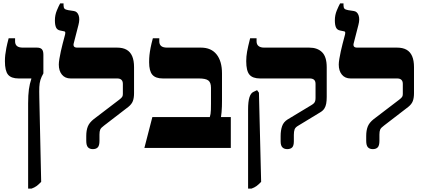

<svg xmlns="http://www.w3.org/2000/svg" viewBox="-20 -873 2504 1133"><path d="M146 240V-263Q146 -313 150.5 -345.5Q155 -378 165 -408V-410H90Q46 -410 27.5 -432.5Q9 -455 9 -512Q9 -531 11 -549Q13 -567 17.5 -590Q22 -613 31 -647H69V-629Q69 -611 80 -601.5Q91 -592 115 -592H198Q218 -592 227 -582.5Q236 -573 236 -550V-440Q224 -419 218.5 -401Q213 -383 212 -359.5Q211 -336 212 -297L223 200Q208 216 195.5 225Q183 234 166 240Z M528 7Q509 7 499 -4Q489 -15 489 -42V-71Q489 -103 498 -126Q507 -149 532 -169L684 -285Q697 -295 701 -301.5Q705 -308 705 -318V-378Q705 -394 696.5 -402Q688 -410 672 -410H397Q364 -410 345.5 -432.5Q327 -455 327 -492Q327 -505 330.5 -526Q334 -547 339 -570Q344 -593 349.5 -614Q355 -635 359 -650Q363 -665 364 -669Q366 -679 365 -683Q364 -687 359 -688L335 -693Q318 -696 311 -710.5Q304 -725 304 -753Q304 -784 315.5 -811.5Q327 -839 335 -853H355V-842Q355 -828 360.5 -822Q366 -816 383 -813L416 -808Q436 -805 444 -782.5Q452 -760 443 -726L415 -617Q412 -606 416.5 -599Q421 -592 436 -592H671Q705 -592 727 -579.5Q749 -567 760 -541.5Q771 -516 771 -477V-323Q771 -295 764 -276.5Q757 -258 737 -242L594 -132Q576 -119 571.5 -108.5Q567 -98 567 -79V-42Q567 -14 557 -3.5Q547 7 528 7Z M832 0 879 -182H1218Q1221 -191 1222.5 -201Q1224 -211 1224.5 -225.5Q1225 -240 1225 -262V-355Q1225 -386 1209.5 -398Q1194 -410 1153 -410H941Q898 -410 879 -432Q860 -454 860 -506Q860 -529 862 -548Q864 -567 868.5 -590.5Q873 -614 882 -647H920V-629Q920 -611 931 -601.5Q942 -592 966 -592H1166Q1226 -592 1258 -552Q1290 -512 1290 -440V-278Q1290 -262 1289.5 -244.5Q1289 -227 1287.5 -211Q1286 -195 1284 -182H1342V0Z M1675 7Q1657 7 1646.5 -3.5Q1636 -14 1636 -39V-70Q1636 -103 1644.5 -128Q1653 -153 1677 -168L1818 -253Q1828 -259 1833 -264.5Q1838 -270 1840 -277.5Q1842 -285 1842 -295V-378Q1842 -395 1833 -402.5Q1824 -410 1808 -410H1515Q1471 -410 1452 -432.5Q1433 -455 1433 -512Q1433 -540 1438 -568Q1443 -596 1456 -647H1494V-629Q1494 -611 1505.5 -601.5Q1517 -592 1539 -592H1805Q1853 -592 1880.5 -565Q1908 -538 1908 -476V-301Q1908 -279 1905 -262Q1902 -245 1894 -232.5Q1886 -220 1871 -211L1741 -132Q1723 -122 1718.5 -109.5Q1714 -97 1714 -77V-39Q1714 -13 1704 -3Q1694 7 1675 7ZM1444 240V-227Q1444 -274 1452 -299Q1460 -324 1476 -331L1497 -341L1508 -326L1521 200Q1506 216 1493.5 225Q1481 234 1464 240Z M2180 7Q2161 7 2151 -4Q2141 -15 2141 -42V-71Q2141 -103 2150 -126Q2159 -149 2184 -169L2336 -285Q2349 -295 2353 -301.5Q2357 -308 2357 -318V-378Q2357 -394 2348.5 -402Q2340 -410 2324 -410H2049Q2016 -410 1997.5 -432.5Q1979 -455 1979 -492Q1979 -505 1982.5 -526Q1986 -547 1991 -570Q1996 -593 2001.5 -614Q2007 -635 2011 -650Q2015 -665 2016 -669Q2018 -679 2017 -683Q2016 -687 2011 -688L1987 -693Q1970 -696 1963 -710.5Q1956 -725 1956 -753Q1956 -784 1967.5 -811.5Q1979 -839 1987 -853H2007V-842Q2007 -828 2012.5 -822Q2018 -816 2035 -813L2068 -808Q2088 -805 2096 -782.5Q2104 -760 2095 -726L2067 -617Q2064 -606 2068.5 -599Q2073 -592 2088 -592H2323Q2357 -592 2379 -579.5Q2401 -567 2412 -541.5Q2423 -516 2423 -477V-323Q2423 -295 2416 -276.5Q2409 -258 2389 -242L2246 -132Q2228 -119 2223.5 -108.5Q2219 -98 2219 -79V-42Q2219 -14 2209 -3.5Q2199 7 2180 7Z"/></svg>

Font: Noto Serif Hebrew ExtraBold
Style: Regular
Weight: 800
Version: Version 2.003